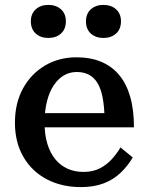

<svg xmlns="http://www.w3.org/2000/svg" viewBox="-20 -754 601 784"><path d="M162 -252Q162 -204 173.5 -166.5Q185 -129 206 -103.5Q227 -78 256 -65Q285 -52 321 -52Q360 -52 388.5 -67Q417 -82 437.5 -105Q458 -128 472 -152L522 -111Q502 -77 473 -49Q444 -21 404 -5.5Q364 10 310 10Q232 10 171 -22Q110 -54 75.5 -113.5Q41 -173 41 -253Q41 -333 74 -393Q107 -453 164 -486.5Q221 -520 292 -520Q349 -520 392.5 -502Q436 -484 466 -448.5Q496 -413 511.5 -359.5Q527 -306 527 -234H141L140 -292H434L407 -269Q406 -320 399 -356Q392 -392 378 -415Q364 -438 343 -449Q322 -460 293 -460Q265 -460 241.5 -446.5Q218 -433 200 -406.5Q182 -380 172 -341Q162 -302 162 -252ZM249 -667Q249 -635 229 -617Q209 -599 177 -599Q146 -599 126 -617Q106 -635 106 -667Q106 -698 126 -716Q146 -734 177 -734Q209 -734 229 -716Q249 -698 249 -667ZM474 -667Q474 -635 454 -617Q434 -599 402 -599Q371 -599 351 -617Q331 -635 331 -667Q331 -698 351 -716Q371 -734 402 -734Q434 -734 454 -716Q474 -698 474 -667Z"/></svg>

Font: Roboto Serif 36pt Medium
Style: Regular
Weight: 500
Designer: Greg Gazdowicz
Foundry: Commercial Type
Version: Version 1.008